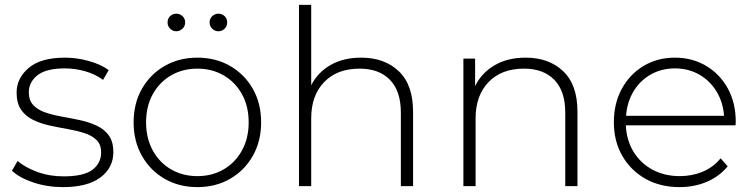

<svg xmlns="http://www.w3.org/2000/svg" viewBox="-20 -762 3081 786"><path d="M238 4Q173 4 116.5 -15Q60 -34 29 -63L52 -103Q82 -77 132 -58.5Q182 -40 240 -40Q323 -40 358.5 -67Q394 -94 394 -138Q394 -170 375.5 -188.5Q357 -207 326 -217Q295 -227 258 -233.5Q221 -240 184 -248Q147 -256 116 -271Q85 -286 66.5 -312.5Q48 -339 48 -383Q48 -442 97.5 -484Q147 -526 246 -526Q295 -526 344.5 -512Q394 -498 425 -475L402 -435Q369 -459 328 -470.5Q287 -482 245 -482Q169 -482 133.5 -454Q98 -426 98 -384Q98 -351 116.5 -331.5Q135 -312 166 -301.5Q197 -291 234 -284.5Q271 -278 308 -270Q345 -262 376 -247.5Q407 -233 425.5 -207.5Q444 -182 444 -139Q444 -75 391 -35.5Q338 4 238 4Z M788 4Q713 4 654 -30Q595 -64 561 -124Q527 -184 527 -261Q527 -339 561 -398.5Q595 -458 654 -492Q713 -526 788 -526Q863 -526 922 -492Q981 -458 1015 -398.5Q1049 -339 1049 -261Q1049 -184 1015 -124Q981 -64 922 -30Q863 4 788 4ZM788 -41Q848 -41 895.5 -68.5Q943 -96 970.5 -146Q998 -196 998 -261Q998 -327 970.5 -376.5Q943 -426 895.5 -453.5Q848 -481 788 -481Q728 -481 680.5 -453.5Q633 -426 605.5 -376.5Q578 -327 578 -261Q578 -196 605.5 -146Q633 -96 680.5 -68.5Q728 -41 788 -41ZM874 -634Q860 -634 849 -644.5Q838 -655 838 -670Q838 -686 849 -696Q860 -706 874 -706Q889 -706 899.5 -696Q910 -686 910 -670Q910 -655 899.5 -644.5Q889 -634 874 -634ZM702 -634Q687 -634 676.5 -644.5Q666 -655 666 -670Q666 -686 676.5 -696Q687 -706 702 -706Q716 -706 727 -696Q738 -686 738 -670Q738 -655 727 -644.5Q716 -634 702 -634Z M1204 0V-742H1254V-413Q1281 -466 1333.5 -496Q1386 -526 1459 -526Q1554 -526 1612.5 -470.5Q1671 -415 1671 -305V0H1621V-301Q1621 -389 1576.5 -435Q1532 -481 1452 -481Q1360 -481 1307 -426Q1254 -371 1254 -278V0Z M1877 0V-522H1925V-410Q1952 -464 2005 -495Q2058 -526 2132 -526Q2227 -526 2285.5 -470.5Q2344 -415 2344 -305V0H2294V-301Q2294 -389 2249.5 -435Q2205 -481 2125 -481Q2033 -481 1980 -426Q1927 -371 1927 -278V0Z M2762 4Q2683 4 2622.5 -30Q2562 -64 2527.5 -124Q2493 -184 2493 -261Q2493 -339 2525.5 -398.5Q2558 -458 2614.5 -492Q2671 -526 2743 -526Q2814 -526 2870.5 -492.5Q2927 -459 2959.5 -400Q2992 -341 2992 -263Q2992 -260 2991.5 -256Q2991 -252 2991 -249H2542Q2545 -187 2574 -140Q2603 -93 2652 -67Q2701 -41 2763 -41Q2813 -41 2856.5 -59Q2900 -77 2930 -114L2959 -81Q2924 -39 2873 -17.5Q2822 4 2762 4ZM2543 -288H2944Q2940 -344 2913 -388Q2886 -432 2842 -457Q2798 -482 2743 -482Q2688 -482 2644 -457Q2600 -432 2573.5 -388Q2547 -344 2543 -288Z"/></svg>

Font: Montserrat Light
Style: Regular
Weight: 300
Designer: Julieta Ulanovsky
Foundry: Julieta Ulanovsky
Version: Version 9.000; ttfautohint (v1.8.4.7-5d5b)